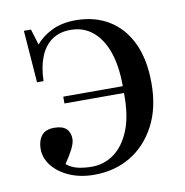

<svg xmlns="http://www.w3.org/2000/svg" viewBox="-66 -590 644 667"><g transform="rotate(-10 256.0 -256.0)"><path d="M215 14Q166 14 128 -2.5Q90 -19 68 -46.5Q46 -74 46 -106Q46 -135 60 -153Q74 -171 105 -171Q134 -171 147.5 -158Q161 -145 161 -122Q161 -108 150.5 -87Q140 -66 122 -40Q140 -25 163 -20Q186 -15 211 -15Q254 -15 289 -40Q324 -65 345 -116Q366 -167 365 -248H155V-272H365Q365 -342 348 -391.5Q331 -441 298.5 -468.5Q266 -496 220 -496Q180 -496 153 -476.5Q126 -457 112 -421Q98 -385 97 -337H74L60 -521H85L102 -465Q123 -491 158.5 -508.5Q194 -526 243 -526Q310 -526 360 -495.5Q410 -465 437.5 -407Q465 -349 465 -265Q465 -178 432 -115.5Q399 -53 343 -19.5Q287 14 215 14Z"/></g></svg>

Font: Literata 60pt
Style: Regular
Weight: 400
Designer: Latin by Veronika Burian and Jose Scaglione. Greek by Irene Vlachou. Cyrillic by Vera Evstafieva.
Foundry: TypeTogether
Version: Version 3.002